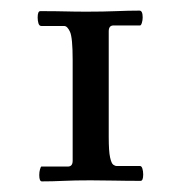

<svg xmlns="http://www.w3.org/2000/svg" viewBox="-20 -690 345 362"><path d="M185 -432Q185 -405 187.5 -393.5Q190 -382 193.5 -379.5Q197 -377 200 -377H244Q247 -377 248.5 -372Q250 -367 250 -361Q250 -349 245 -349Q217 -349 195.5 -349.5Q174 -350 151 -350Q120 -350 99.5 -349Q79 -348 59 -348Q54 -348 54 -360Q54 -366 55.5 -371Q57 -376 58 -376H108Q117 -376 117 -387V-577Q117 -619 112 -630Q107 -641 101 -641H58Q54 -641 52.5 -646Q51 -651 51 -657Q51 -669 56 -669Q85 -669 103 -668.5Q121 -668 144 -668Q175 -668 199 -669Q223 -670 243 -670Q249 -670 249 -657Q249 -652 247.5 -647Q246 -642 244 -642H194Q185 -642 185 -631Z"/></svg>

Font: Sedan SC
Style: Regular
Weight: 400
Designer: Sebastian Salazar
Foundry: Sebastian Salazar
Version: Version 1.100; ttfautohint (v1.8.4.7-5d5b)